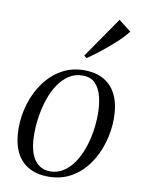

<svg xmlns="http://www.w3.org/2000/svg" viewBox="-89 -855 685 926"><g transform="rotate(10 253.5 -392.0)"><path d="M295 -525.5Q354.5 -525.5 394.8 -501.2Q435 -477 455.5 -431.2Q476 -385.5 476 -320Q476 -259.5 458.5 -200.8Q441 -142 407.5 -94.2Q374 -46.5 325 -18.2Q276 10 213 10Q153 10 112.2 -14.8Q71.5 -39.5 51.5 -85.5Q31.5 -131.5 31.5 -196Q31.5 -257 49.5 -315.8Q67.5 -374.5 101.8 -422Q136 -469.5 185 -497.5Q234 -525.5 295 -525.5ZM292 -499Q255 -499 225.8 -480Q196.5 -461 174.8 -428.8Q153 -396.5 139 -355.8Q125 -315 117.8 -270.5Q110.5 -226 110.5 -183Q110.5 -124 124 -87.2Q137.5 -50.5 161.5 -33.5Q185.5 -16.5 216.5 -16.5Q252.5 -16.5 281.8 -35.5Q311 -54.5 332.5 -86.2Q354 -118 368.2 -158.2Q382.5 -198.5 389.5 -242.2Q396.5 -286 396.5 -328Q396.5 -375 386.8 -413.5Q377 -452 354.5 -475.5Q332 -499 292 -499ZM282.5 -595 420.5 -794.5 481 -747Q470 -733 454.8 -716.8Q439.5 -700.5 420.5 -683.5Q401.5 -666.5 381 -649.5Q360.5 -632.5 338.8 -616Q317 -599.5 295 -585Z"/></g></svg>

Font: Merriweather 120pt Light
Style: Italic
Weight: 300
Italic angle: -7.8°
Version: Version 2.101